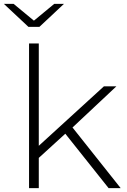

<svg xmlns="http://www.w3.org/2000/svg" viewBox="-43 -965 651 985"><path d="M514 0 292 -279 156 -155V0H106V-742H156V-217L490 -522H554L329 -311L576 0ZM235 -945H285L159 -827H103L-23 -945H27L131 -859Z"/></svg>

Font: Montserrat Light Alt1
Style: Light
Weight: 500
Designer: Differentunic
Foundry: Julieta Ulanovsky
Version: 0.1